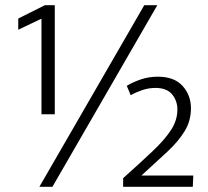

<svg xmlns="http://www.w3.org/2000/svg" viewBox="-20 -716 797 736"><path d="M139 -644H138L50 -602V-645L152 -696H190V-278H139ZM583 -696 181 0H131L533 -696ZM452 -33Q519 -93 565 -136.5Q611 -180 635.5 -217.5Q660 -255 660 -296Q660 -330 639.5 -354.5Q619 -379 576 -379Q550 -379 525 -370.5Q500 -362 481 -351L466 -387Q487 -400 518 -411Q549 -422 585 -422Q648 -422 680 -386.5Q712 -351 712 -301Q712 -253 688 -213.5Q664 -174 621 -134Q578 -94 522 -43H721L719 0H452Z"/></svg>

Font: Murecho Light
Style: Regular
Weight: 300
Designer: Neil Summerour
Foundry: Positype
Version: Version 1.010; ttfautohint (v1.8.3)